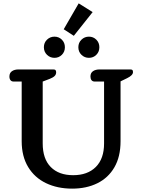

<svg xmlns="http://www.w3.org/2000/svg" viewBox="-20 -1108 847 1142"><path d="M359 -934 448 -1088 531 -1036 419 -895ZM241 -827Q241 -854 259.5 -872Q278 -890 304 -890Q330 -890 348 -872Q366 -854 366 -827Q366 -800 348 -782Q330 -764 304 -764Q278 -764 259.5 -782Q241 -800 241 -827ZM446 -827Q446 -854 464.5 -872Q483 -890 509 -890Q535 -890 553 -872Q571 -854 571 -827Q571 -800 553 -782Q535 -764 509 -764Q483 -764 464.5 -782Q446 -800 446 -827ZM109 -268V-623H61Q49 -623 42.5 -631Q36 -639 36 -653Q36 -674 51 -684.5Q66 -695 91 -695H297Q307 -695 310.5 -690.5Q314 -686 314 -678Q314 -665 305 -656Q296 -647 276 -639L234 -623V-255Q234 -163 282 -114.5Q330 -66 415 -66Q501 -66 550 -115Q599 -164 599 -255V-623H543Q531 -623 524.5 -631Q518 -639 518 -653Q518 -674 533 -684.5Q548 -695 573 -695H755Q764 -695 767.5 -691.5Q771 -688 771 -679Q771 -660 736 -643L697 -624V-268Q697 -176 660.5 -113Q624 -50 559 -18Q494 14 409 14Q322 14 254 -18.5Q186 -51 147.5 -114.5Q109 -178 109 -268Z"/></svg>

Font: MaitreeSemiBold
Style: Regular
Weight: 600
Designer: CadsonDemak Team
Foundry: CadsonDemak
Version: Version 1.000